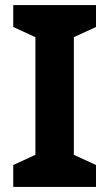

<svg xmlns="http://www.w3.org/2000/svg" viewBox="-20 -734 429 754"><path d="M357 0H32V-86L119 -126V-588L32 -628V-714H357V-628L270 -588V-126L357 -86Z"/></svg>

Font: Noto Sans Kannada
Style: Regular
Weight: 400
Designer: Jelle Bosma - Monotype Design Team
Foundry: Monotype Imaging Inc.
Version: Version 2.003